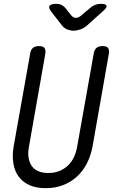

<svg xmlns="http://www.w3.org/2000/svg" viewBox="-20 -970 640 1000"><path d="M137 -690Q140 -711 151.5 -720.5Q163 -730 183 -730Q204 -730 211.5 -720.5Q219 -711 216 -690L131 -207Q125 -176 128.5 -151Q132 -126 144 -107.5Q156 -89 178 -79Q200 -69 232 -69Q264 -69 289.5 -79.5Q315 -90 334 -108Q353 -126 365 -151.5Q377 -177 382 -207L468 -690Q471 -711 482.5 -720.5Q494 -730 515 -730Q535 -730 542.5 -720.5Q550 -711 547 -690L462 -207Q453 -159 432.5 -119Q412 -79 381 -50.5Q350 -22 309 -6Q268 10 218 10Q168 10 133 -6Q98 -22 77 -50.5Q56 -79 49.5 -119.5Q43 -160 51 -207ZM274 -950Q289 -950 300 -944.5Q311 -939 320 -929L351 -890Q362 -877 375.5 -877Q389 -877 404 -890L451 -930Q463 -940 476.5 -945Q490 -950 504 -950Q533 -950 535 -939.5Q537 -929 513 -909L433 -837Q417 -823 397.5 -816.5Q378 -810 363 -810Q348 -810 331 -816.5Q314 -823 303 -837L248 -908Q231 -929 238 -939.5Q245 -950 274 -950Z"/></svg>

Font: Maple Mono Light
Style: Italic
Weight: 300
Italic angle: -10°
Monospace: yes
Designer: subframe7536
Version: Version 7.000